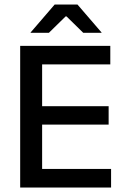

<svg xmlns="http://www.w3.org/2000/svg" viewBox="-20 -846 568 866"><path d="M71 0V-639H170V0ZM100.5 0V-84H481V0ZM128 -284V-367H470V-284ZM100 -555.5V-639H477.5V-555.5ZM226.5 -825.5H329.5L438 -699.5V-698H355.5L280 -772H276L200.5 -698H118V-699.5Z"/></svg>

Font: Anek Tamil Medium Medium
Style: Regular
Weight: 500
Version: Version 1.003